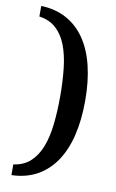

<svg xmlns="http://www.w3.org/2000/svg" viewBox="-95 -768 582 960"><g transform="rotate(10 196.0 -287.5)"><path d="M333 -288.1Q333 -189.9 314 -111.3Q294.9 -32.7 257.1 22.9Q219.2 78.6 163.3 109.4Q107.4 140.1 34.2 142.1V87.9Q86.4 80.6 119.9 49.8Q153.3 19 172.4 -30.3Q191.4 -79.6 198.7 -145.3Q206.1 -210.9 206.1 -288.1Q206.1 -364.7 198.7 -430.4Q191.4 -496.1 172.4 -545.4Q153.3 -594.7 119.9 -625.2Q86.4 -655.8 34.2 -663.1V-716.8Q107.4 -714.4 163.3 -683.8Q219.2 -653.3 257.1 -597.9Q294.9 -542.5 314 -464.1Q333 -385.7 333 -288.1Z"/></g></svg>

Font: Charis SIL APac
Style: Bold
Weight: 700
Foundry: SIL International
Version: Version 5.000